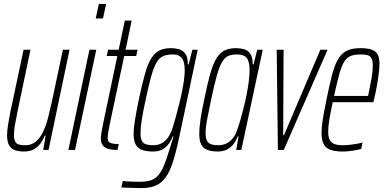

<svg xmlns="http://www.w3.org/2000/svg" viewBox="-20 -763 1959 977"><path d="M101 8Q72 8 53 0Q34 -8 25 -26.5Q16 -45 16 -75Q16 -96 20.5 -125Q25 -154 32 -190L100 -510H135L69 -195Q61 -155 56 -126.5Q51 -98 51 -78Q51 -56 56.5 -44Q62 -32 75 -28Q88 -24 108 -24Q141 -24 163 -43Q185 -62 200 -94Q215 -126 225 -165.5Q235 -205 244 -246L300 -510H334L227 0H200L212 -73H208Q200 -53 187 -34.5Q174 -16 153.5 -4Q133 8 101 8Z M467 -669 483 -743H520L504 -669ZM328 0 435 -510H470L362 0Z M578 0Q554 0 538 -3.5Q522 -7 512 -14.5Q502 -22 497.5 -33Q493 -44 493 -60Q493 -64 494.5 -75.5Q496 -87 499 -104Q502 -121 506 -140L577 -478H523L530 -510H584L615 -658H650L619 -510H680L673 -478H612L541 -143Q538 -127 535 -112.5Q532 -98 530 -84Q528 -70 528 -57Q528 -50 532.5 -43.5Q537 -37 549 -33.5Q561 -30 584 -30Z M699 194Q685 194 669 193.5Q653 193 635 192.5Q617 192 597 191L605 158Q614 159 627.5 160Q641 161 658 161.5Q675 162 692 162Q724 162 746 155Q768 148 784 130.5Q800 113 813.5 81Q827 49 842 -1Q845 -12 852 -33Q859 -54 863 -69H859Q850 -46 836.5 -28.5Q823 -11 804.5 -1.5Q786 8 759 8Q725 8 703 0Q681 -8 670.5 -27.5Q660 -47 660 -81Q660 -110 667 -153Q674 -196 686 -255Q703 -335 717.5 -386.5Q732 -438 750 -466.5Q768 -495 792 -506.5Q816 -518 850 -518Q870 -518 889.5 -513Q909 -508 922.5 -490.5Q936 -473 936 -435H940L959 -510H986L896 -84Q883 -21 870.5 25.5Q858 72 843 104.5Q828 137 808.5 156.5Q789 176 762.5 185Q736 194 699 194ZM760 -24Q784 -24 802.5 -34Q821 -44 835 -63.5Q849 -83 858 -112Q865 -133 873 -162.5Q881 -192 889.5 -225Q898 -258 905 -291.5Q912 -325 916 -354Q920 -383 920 -404Q920 -450 905 -468Q890 -486 860 -486Q831 -486 811.5 -478Q792 -470 777.5 -446.5Q763 -423 750 -377Q737 -331 721 -255Q708 -195 701.5 -154Q695 -113 695 -87Q695 -60 702 -46.5Q709 -33 723.5 -28.5Q738 -24 760 -24Z M1090 8Q1057 8 1035.5 0Q1014 -8 1004 -27.5Q994 -47 994 -81Q994 -110 1000 -153.5Q1006 -197 1019 -255Q1035 -335 1049.5 -386.5Q1064 -438 1081.5 -466.5Q1099 -495 1123 -506.5Q1147 -518 1181 -518Q1201 -518 1220.5 -513Q1240 -508 1253 -490.5Q1266 -473 1266 -435H1270L1289 -510H1317L1208 0H1182L1194 -69H1190Q1176 -35 1158 -18.5Q1140 -2 1122.5 3Q1105 8 1090 8ZM1091 -24Q1114 -24 1132.5 -33Q1151 -42 1165 -60Q1179 -78 1188 -105Q1195 -124 1203 -152Q1211 -180 1219.5 -213.5Q1228 -247 1235 -282Q1242 -317 1246 -349Q1250 -381 1250 -406Q1250 -450 1235.5 -468Q1221 -486 1186 -486Q1159 -486 1141 -478Q1123 -470 1109.5 -446.5Q1096 -423 1083 -377Q1070 -331 1054 -255Q1041 -194 1033.5 -153Q1026 -112 1026 -86Q1026 -60 1033.5 -46.5Q1041 -33 1055.5 -28.5Q1070 -24 1091 -24Z M1394 0 1388 -510H1423L1421 -75H1425L1610 -510H1647L1424 0Z M1724 8Q1686 8 1662 -0.5Q1638 -9 1627 -30Q1616 -51 1616 -86Q1616 -115 1622.5 -156Q1629 -197 1641 -254Q1656 -329 1669 -379.5Q1682 -430 1699.5 -460.5Q1717 -491 1744 -504.5Q1771 -518 1815 -518Q1850 -518 1871 -510.5Q1892 -503 1901.5 -486Q1911 -469 1911 -439Q1911 -419 1907.5 -390Q1904 -361 1898 -327Q1892 -293 1883 -256L1880 -243H1673Q1662 -192 1656 -155Q1650 -118 1650 -92Q1650 -66 1658 -51Q1666 -36 1682.5 -30Q1699 -24 1725 -24Q1741 -24 1759 -26Q1777 -28 1794.5 -31Q1812 -34 1825 -38L1818 -5Q1808 -2 1792 1Q1776 4 1758.5 6Q1741 8 1724 8ZM1680 -275H1853L1859 -304Q1865 -333 1871 -367Q1877 -401 1877 -429Q1877 -455 1870 -467Q1863 -479 1849.5 -482.5Q1836 -486 1817 -486Q1785 -486 1765 -478.5Q1745 -471 1731.5 -449Q1718 -427 1706.5 -385.5Q1695 -344 1680 -275Z"/></svg>

Font: Saira UltraCondensed Thin
Style: Italic
Weight: 250
Width: 1
Italic angle: -12°
Designer: Hector Gatti with collaboration of the Omnibus-Type team
Foundry: Omnibus-Type
Version: Version 1.101